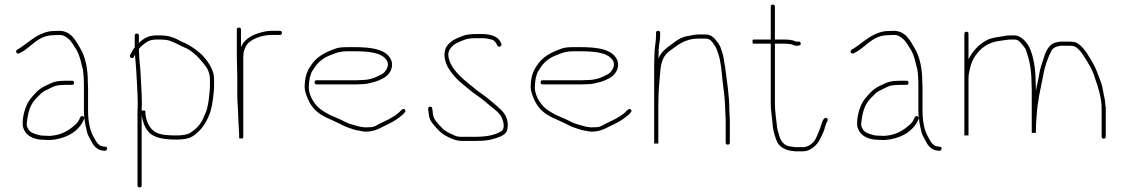

<svg xmlns="http://www.w3.org/2000/svg" viewBox="-20 -617 4879 835"><path d="M302 -257C302 -263 299 -266 293 -266H266C259.3 -266 251.3 -265.7 242 -265C211.7 -262.8 196.7 -252.5 174 -242C147.8 -229.8 126.7 -205.4 110 -184C92.7 -161.7 75.3 -110.5 79 -70C86.3 -29.9 123 -9 170 -9C178.7 -8.3 188 -8 198 -8C262.4 -12.3 317.4 -41.8 341 -89L346 -100C350 -110.8 334.3 -117.5 329 -107L324 -96C321.3 -90 317 -84 311 -78C280.8 -50.8 251.2 -29.9 197 -26C187.7 -26 179 -26.3 171 -27C162.3 -27 154.7 -28 148 -30C128.1 -35.4 109.5 -40.5 102 -58C94.1 -69.8 95.9 -79 99 -101C105.1 -141.8 116.5 -168.5 139.5 -191.5L159 -211C165.7 -217 173 -221.7 181 -225L205 -237C211 -239.7 216.7 -242 222 -244C232.3 -246.3 253.7 -248 266 -248H293C299 -248 302 -251 302 -257ZM63 -385 71 -389C117 -412 144.6 -464 214 -464C221.3 -464.7 229 -465 237 -465C257 -465 264.5 -458.2 276 -449.5C291.5 -437.9 302.9 -414.6 314 -398C324 -380 331.1 -353.8 336 -332C344.9 -305.4 345 -267.6 345 -233V-136C345 -99 352.6 -66.4 360 -37C366.1 -20.8 374.6 -8.7 382 6C390.2 20.8 407.9 38 430 38L436 39C447.2 39 450.7 21 438 21L431 20C409.2 20 397.4 -2.1 390 -17C371.1 -45.3 363 -90.3 363 -136V-233C363 -242.3 362.7 -251.7 362 -261C362 -317.9 351.4 -369.7 329 -407C309 -440.4 289.5 -483 237 -483C228.3 -483 220 -482.7 212 -482C204 -482 196 -481 188 -479C132 -466.1 98.9 -426.1 55 -401C44.3 -395.7 52.3 -379.7 63 -385Z M584 -430V-462C584 -468 581 -471 575 -471C569 -471 566 -468 566 -462V-410H565C559 -402 554.3 -394.3 551 -387L546 -378C540.7 -367.4 556.6 -357.9 562 -370L567 -379C568.6 -353.5 571.8 -330.2 573 -302.5C574.9 -257.3 579 -210.9 579 -165C578.3 -150.3 578 -136.7 578 -124V189C578 195 581 198 587 198C593 198 596 195 596 189V-116C600.7 -87.8 608.9 -63.1 625 -45C648.1 -16.1 696.5 -10 748 -10C773 -10 801.1 -13.4 817 -24C846.8 -42.6 870.4 -72 885 -106C900.6 -137.3 905.7 -178.1 910 -221C910.7 -227.7 911 -234 911 -240V-270C911 -282.5 909.5 -294.6 906 -304.5C883.7 -367.6 827.9 -412 768 -437C743 -450.7 717.4 -463 679 -463H659C624.6 -463 602.7 -448.7 584 -430ZM596 -136C596 -145.3 596.3 -155 597 -165C597 -212.2 592.9 -257 591 -303.5C589.8 -332 585 -357.4 585 -385C584.3 -392.3 584 -398.7 584 -404C588 -409.3 592.7 -414.3 598 -419C615 -432.9 629.7 -445 659 -445H679C693.1 -445 706.3 -443.5 718 -440L738 -432C751.2 -426 768.3 -416.6 781 -411C813.4 -398.8 840.3 -370.7 861.5 -345.5C878.7 -325 893 -305.4 893 -270V-240C893 -228.4 891.2 -214.7 890 -204L888 -185C886.7 -171.7 883.7 -159 881 -147C876.8 -128.1 868.1 -114.2 862 -98C849.6 -73.2 829.3 -52.9 807 -39C794.1 -30.4 768.4 -28 748 -28C713.3 -28 677.5 -29.5 655 -43C629.2 -58.5 612 -94 612 -134C612 -137.4 599 -136.7 596 -136Z M1012 -283V-202C1012 -170.8 1016 -138.4 1016 -108C1016 -94.2 1019 -62.1 1019 -51C1019.7 -46.3 1020 -41 1020 -35V-18C1020 -15.3 1022.3 -14.3 1027 -15C1034.3 -14.3 1038 -15.3 1038 -18V-19H1036C1037.3 -20.3 1038 -22 1038 -24V-370C1038 -374 1038.3 -378.3 1039 -383C1039 -393.4 1045 -407 1049 -415C1064.5 -446 1117.1 -465 1162 -465H1197C1203 -465 1206 -468 1206 -474C1206 -480 1203 -483 1197 -483H1162C1153.3 -483 1145 -482.3 1137 -481C1087.3 -471.1 1045.8 -453.5 1028 -412V-488C1028 -494 1025 -497 1019 -497C1013 -497 1010 -494 1010 -488V-365C1010 -338.8 1012 -309.8 1012 -283Z M1348 -259C1348 -253 1351 -250 1357 -250H1530C1538 -250 1546 -250.3 1554 -251C1562.7 -251 1570.8 -251.8 1578.5 -253.5C1598.3 -257.8 1616.7 -261.8 1632 -269.5L1651 -279C1671.1 -291.4 1692 -318.2 1683 -351C1665.4 -403.8 1593.4 -412 1520 -412H1492C1469.7 -412 1449.4 -410.6 1435 -404C1390.4 -387.8 1356.4 -369.7 1332 -332C1313.3 -305.5 1305 -278.4 1305 -236C1305 -229.3 1306.7 -220.7 1310 -210C1319.4 -180.1 1333.6 -154.9 1353 -136.5C1381.8 -109.3 1415.3 -99.8 1453 -81L1477 -69C1487.2 -63.9 1501.2 -60.1 1512 -56L1529 -51C1535 -49.7 1540.7 -48.7 1546 -48C1579.9 -38.3 1616.5 -50.6 1637 -62L1676 -81C1697 -91.5 1716.2 -105.3 1733 -120L1740 -128C1749.4 -136 1736 -149.4 1728 -140L1720 -133C1707.1 -118 1686 -107 1668 -97L1629 -78C1617.7 -72.3 1607.9 -64 1592 -64C1584.7 -63.3 1576.7 -63 1568 -63C1551 -64.3 1546.7 -65.8 1534 -69L1517 -74C1492.4 -80.1 1484.6 -85.2 1461 -97C1436.5 -108.5 1417.4 -114.3 1397 -127L1381 -137C1354.6 -153.5 1323 -195 1323 -237C1323 -249.4 1324.8 -266.9 1327 -278L1333 -298C1335 -303.3 1339.7 -311.3 1347 -322C1364.9 -348.9 1387.3 -366.5 1419 -378C1441.6 -387.4 1458.7 -394 1492 -394H1520C1577 -394 1636.1 -390.4 1660 -357.5C1677.6 -333.3 1658.3 -305.8 1642 -295C1617.2 -281.5 1590.7 -269 1553 -269C1545 -268.3 1537.3 -268 1530 -268H1357C1351 -268 1348 -265 1348 -259Z M2160 -427 2156 -436C2142.5 -460.3 2111.5 -469 2074 -469H2055C2033.8 -469 2008.2 -467.8 1993 -461C1963.6 -450 1940.3 -439.8 1923 -416C1906.5 -389.1 1912.8 -356.2 1925 -330C1942.1 -298 1968.5 -269.6 1996 -248C2015.7 -232.2 2032.4 -216.7 2053 -203C2075 -187.8 2095.2 -171.5 2114 -155C2128.1 -142.7 2145.5 -131.3 2156.5 -115.5C2166 -101.8 2180.7 -61.7 2161 -47C2132.9 -28.3 2091.4 -22 2045 -22H1991C1971.5 -22 1964.4 -23.3 1948 -32C1928.7 -40.5 1913.3 -48.1 1901 -62C1887.3 -77.2 1866.5 -94.7 1863 -119L1861 -137C1859.9 -145.9 1859.9 -154.1 1850 -153C1839.8 -151.9 1842 -143.2 1843 -134L1845 -118C1846.7 -98.8 1857.4 -83.7 1869 -71C1881.2 -56.1 1894.3 -41.3 1911 -31C1932.6 -18.4 1958.8 -4 1991 -4H2045C2067.9 -4 2091.6 -5.1 2111 -9C2139.2 -17.5 2184.9 -24.7 2187 -59C2193 -97.7 2175.7 -124.3 2156 -142C2140 -158 2125.3 -168.7 2108.5 -183.5C2086.6 -202.8 2058.4 -218.3 2036 -239C2008.6 -260.6 1979.3 -284.3 1958 -312C1942.9 -330.1 1916.2 -376 1938 -405C1953.4 -426.9 1973.5 -434.1 2000 -444C2013.8 -449.9 2035.3 -451 2055 -451H2074C2089 -451 2100.7 -449.7 2113 -446C2130 -444.1 2136.8 -431.4 2143 -419C2148.3 -408.4 2165.4 -416.3 2160 -427Z M2331 -259C2331 -253 2334 -250 2340 -250H2513C2521 -250 2529 -250.3 2537 -251C2545.7 -251 2553.8 -251.8 2561.5 -253.5C2581.3 -257.8 2599.7 -261.8 2615 -269.5L2634 -279C2654.1 -291.4 2675 -318.2 2666 -351C2648.4 -403.8 2576.4 -412 2503 -412H2475C2452.7 -412 2432.4 -410.6 2418 -404C2373.4 -387.8 2339.4 -369.7 2315 -332C2296.3 -305.5 2288 -278.4 2288 -236C2288 -229.3 2289.7 -220.7 2293 -210C2302.4 -180.1 2316.6 -154.9 2336 -136.5C2364.8 -109.3 2398.3 -99.8 2436 -81L2460 -69C2470.2 -63.9 2484.2 -60.1 2495 -56L2512 -51C2518 -49.7 2523.7 -48.7 2529 -48C2562.9 -38.3 2599.5 -50.6 2620 -62L2659 -81C2680 -91.5 2699.2 -105.3 2716 -120L2723 -128C2732.4 -136 2719 -149.4 2711 -140L2703 -133C2690.1 -118 2669 -107 2651 -97L2612 -78C2600.7 -72.3 2590.9 -64 2575 -64C2567.7 -63.3 2559.7 -63 2551 -63C2534 -64.3 2529.7 -65.8 2517 -69L2500 -74C2475.4 -80.1 2467.6 -85.2 2444 -97C2419.5 -108.5 2400.4 -114.3 2380 -127L2364 -137C2337.6 -153.5 2306 -195 2306 -237C2306 -249.4 2307.8 -266.9 2310 -278L2316 -298C2318 -303.3 2322.7 -311.3 2330 -322C2347.9 -348.9 2370.3 -366.5 2402 -378C2424.6 -387.4 2441.7 -394 2475 -394H2503C2560 -394 2619.1 -390.4 2643 -357.5C2660.6 -333.3 2641.3 -305.8 2625 -295C2600.2 -281.5 2573.7 -269 2536 -269C2528 -268.3 2520.3 -268 2513 -268H2340C2334 -268 2331 -265 2331 -259Z M2848 -263C2848 -267.7 2848.3 -272.7 2849 -278C2852.6 -332 2857.2 -368.3 2889 -393C2924.9 -418.2 2955.8 -449 3017 -449H3049C3070.2 -449 3078.3 -433.5 3088 -419C3097.4 -405.6 3096.9 -400.3 3103 -385C3115 -352.9 3118.2 -307 3122 -269C3125.2 -236.9 3130.6 -205.6 3132.5 -172L3133.5 -154C3133.8 -148 3134 -141.7 3134 -135C3134 -123.1 3136 -107.5 3136 -96V3C3136 9 3139 12 3145 12C3151 12 3154 9 3154 3V-96C3154 -107.5 3152 -123.2 3152 -135C3152 -204 3140.9 -265.5 3133 -329C3128.3 -350.2 3127.5 -373.2 3120 -392C3114.4 -408.8 3113.5 -414.8 3103 -430C3090.3 -446.9 3076.7 -467 3049 -467H3017C3002.5 -467 2988 -463.7 2976 -461C2953.6 -459 2934.7 -449 2919 -438C2890.4 -415.8 2857.4 -398 2843 -362C2843 -366.7 2843.3 -371 2844 -375C2844 -388.3 2844.3 -399.3 2845 -408C2846.8 -429.8 2851 -440.5 2851 -463V-474C2851 -480 2848 -483 2842 -483C2836 -483 2833 -480 2833 -474V-463C2833 -430.7 2826 -412.5 2826 -376C2825.3 -361.3 2825 -347.3 2825 -334V6C2825 8 2828 8.3 2834 7C2840 8.3 2843 8 2843 6V-163C2843 -195 2845 -235.7 2848 -263Z M3341 -597C3335 -597 3332 -594 3332 -588V-445H3256C3253.3 -445 3252.3 -442 3253 -436C3252.3 -430 3253.3 -427 3256 -427H3332V-167C3332 -138.6 3336.7 -113.1 3339 -88L3341 -66C3343 -44.1 3352.1 -19.5 3359 -1C3368.6 20.6 3394 35.5 3422 39L3438 41H3471C3488.1 41 3498.9 36.6 3509 29C3535.9 14 3546.8 -11.9 3560 -40.5C3566.1 -53.7 3568.6 -71.2 3575 -84C3578.6 -90.4 3584.4 -98.2 3575 -103.5C3562.5 -110.6 3554.9 -84.8 3552 -76C3544.4 -49.5 3534.8 -28.7 3524 -7C3512.9 6.9 3495.7 23 3471 23H3438C3433.3 22.3 3429 21.7 3425 21L3411 19C3389.1 14.6 3374.5 -5.1 3369 -27C3364.2 -42.5 3360.6 -52.3 3359 -68C3356 -100.5 3350 -131.5 3350 -167V-427H3395C3404.8 -427 3422.1 -425.4 3429 -422C3437.7 -417.2 3444.4 -417.6 3454 -419C3466.1 -419 3464.9 -437.3 3453 -436H3446C3443.3 -436 3440.3 -436.7 3437 -438C3428 -443 3408.5 -445 3395 -445H3350V-588C3350 -594 3347 -597 3341 -597Z M3931 -257C3931 -263 3928 -266 3922 -266H3895C3888.3 -266 3880.3 -265.7 3871 -265C3840.7 -262.8 3825.7 -252.5 3803 -242C3776.8 -229.8 3755.7 -205.4 3739 -184C3721.7 -161.7 3704.3 -110.5 3708 -70C3715.3 -29.9 3752 -9 3799 -9C3807.7 -8.3 3817 -8 3827 -8C3891.4 -12.3 3946.4 -41.8 3970 -89L3975 -100C3979 -110.8 3963.3 -117.5 3958 -107L3953 -96C3950.3 -90 3946 -84 3940 -78C3909.8 -50.8 3880.2 -29.9 3826 -26C3816.7 -26 3808 -26.3 3800 -27C3791.3 -27 3783.7 -28 3777 -30C3757.1 -35.4 3738.5 -40.5 3731 -58C3723.1 -69.8 3724.9 -79 3728 -101C3734.1 -141.8 3745.5 -168.5 3768.5 -191.5L3788 -211C3794.7 -217 3802 -221.7 3810 -225L3834 -237C3840 -239.7 3845.7 -242 3851 -244C3861.3 -246.3 3882.7 -248 3895 -248H3922C3928 -248 3931 -251 3931 -257ZM3692 -385 3700 -389C3746 -412 3773.6 -464 3843 -464C3850.3 -464.7 3858 -465 3866 -465C3886 -465 3893.5 -458.2 3905 -449.5C3920.5 -437.9 3931.9 -414.6 3943 -398C3953 -380 3960.1 -353.8 3965 -332C3973.9 -305.4 3974 -267.6 3974 -233V-136C3974 -99 3981.6 -66.4 3989 -37C3995.1 -20.8 4003.6 -8.7 4011 6C4019.2 20.8 4036.9 38 4059 38L4065 39C4076.2 39 4079.7 21 4067 21L4060 20C4038.2 20 4026.4 -2.1 4019 -17C4000.1 -45.3 3992 -90.3 3992 -136V-233C3992 -242.3 3991.7 -251.7 3991 -261C3991 -317.9 3980.4 -369.7 3958 -407C3938 -440.4 3918.5 -483 3866 -483C3857.3 -483 3849 -482.7 3841 -482C3833 -482 3825 -481 3817 -479C3761 -466.1 3727.9 -426.1 3684 -401C3673.3 -395.7 3681.3 -379.7 3692 -385Z M4789 -23V-144C4789 -150.7 4788.3 -157 4787 -163L4785 -181C4784.3 -187 4783 -193.7 4781 -201C4777.4 -220.6 4774 -245.6 4767 -262C4759.3 -279.9 4751.1 -306.9 4743 -323L4736 -337C4718.3 -368.1 4700 -402.4 4673 -424C4660.3 -434.4 4648.6 -436 4627 -436H4591C4584.3 -435.3 4577.3 -434 4570 -432C4542.1 -424.4 4528.3 -394.8 4520 -367C4512 -342.9 4503.7 -322 4499 -292C4494 -260.6 4489.8 -250.1 4485 -221V-233C4485 -243 4484.7 -251.3 4484 -258C4484 -313.1 4475.5 -373 4456 -412C4446 -432 4421.3 -463 4392 -463H4378C4366.9 -463 4354.8 -462.5 4346 -460C4321.3 -455.9 4293.9 -453.5 4274 -443.5C4237.5 -425.3 4210.3 -395.7 4192 -359V-470C4192 -476 4189 -479 4183 -479C4177 -479 4174 -476 4174 -470V-31C4174 -27 4177 -26.3 4183 -29C4189 -26.3 4192 -27 4192 -31V-273C4192 -281 4192.3 -288 4193 -294C4198.3 -320.6 4202.5 -340.8 4214 -362C4238.4 -403.8 4272.8 -433.4 4332 -440C4347.5 -441.6 4360 -445 4378 -445H4392C4407.1 -445 4415.7 -436.1 4425 -424C4438.4 -407 4440.9 -406.3 4446 -386C4458.7 -351.2 4466 -304.7 4466 -258C4466.7 -251.3 4467 -243 4467 -233V-41C4467 -38.3 4470 -38 4476 -40C4482 -38 4485 -38.3 4485 -41V-51C4485 -72.9 4486.6 -88.7 4488 -109C4491.7 -176.5 4505.1 -229.7 4517 -289C4524.1 -331.9 4536.6 -364.2 4553 -397C4560.4 -409.9 4575.2 -416 4593 -418H4627C4643.6 -418 4651.7 -417.7 4662 -410C4674.6 -400.2 4684 -388.1 4693 -374C4712.2 -343.8 4731.1 -315 4742 -277C4755.8 -238.5 4771 -192.9 4771 -143V-23C4771 -17 4774 -14 4780 -14C4785.3 -14 4789 -17.7 4789 -23Z"/></svg>

Font: HoneyBee
Style: BLn
Weight: 100
Foundry: Cannot Into Space Fonts
Version: Version 0.89